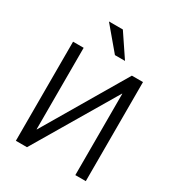

<svg xmlns="http://www.w3.org/2000/svg" viewBox="-221 -1092 1127 1226"><g transform="rotate(30 343.0 -478.5)"><path d="M600.6 0H523.4V-599.6H521.5L167 0H85V-730.5H163.1V-129.9H165L518.6 -730.5H600.6ZM218.8 -957H321.3L433.6 -790H359.4Z"/></g></svg>

Font: Gen Shin Gothic Normal
Style: Regular
Weight: 300
Designer: [Source Han Sans]
Ryoko NISHIZUKA  (kana & ideographs); Paul D. Hunt (Latin, Greek & Cyrillic); Wenlong ZHANG  (bopomofo
Version: Version 1.002.20150607